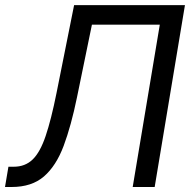

<svg xmlns="http://www.w3.org/2000/svg" viewBox="-63 -748 760 768"><path d="M-43 0 -29.3 -81.1H-7.8Q37.6 -81.1 67.6 -110.1Q97.7 -139.2 119.6 -204.1Q141.6 -269 163.1 -376L233.4 -727.5H676.8L555.7 0H467.8L576.2 -649.4H304.7L245.1 -359.4Q221.7 -245.1 191.7 -164.8Q161.6 -84.5 112.8 -42.2Q64 0 -16.6 0Z"/></svg>

Font: Inter Tight
Style: Italic
Weight: 400
Italic angle: -9.39999°
Designer: Rasmus Andersson
Foundry: rsms
Version: Version 3.002